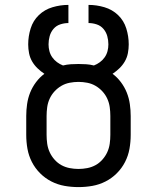

<svg xmlns="http://www.w3.org/2000/svg" viewBox="-20 -755 640 783"><path d="M300 8Q271 8 243 3Q215 -2 189.5 -15Q164 -28 143.5 -48.5Q123 -69 110 -94.5Q97 -120 92 -148Q87 -176 87 -205V-282Q87 -306 90.5 -330.5Q94 -355 103 -377.5Q112 -400 127 -420Q142 -440 161 -454Q146 -464 133 -476.5Q120 -489 111 -504.5Q102 -520 98.5 -538Q95 -556 95 -574Q95 -607 105 -639Q115 -671 138.5 -693.5Q162 -716 194 -725.5Q226 -735 259 -735V-661Q242 -661 225.5 -655.5Q209 -650 198 -637Q187 -624 182.5 -607.5Q178 -591 178 -574Q178 -560 181.5 -546.5Q185 -533 193 -521.5Q201 -510 212.5 -501.5Q224 -493 237 -488Q253 -492 268.5 -493Q284 -494 300 -494Q316 -494 331.5 -493Q347 -492 363 -488Q376 -493 387.5 -501.5Q399 -510 407 -521.5Q415 -533 418.5 -546.5Q422 -560 422 -574Q422 -591 417.5 -607.5Q413 -624 402 -637Q391 -650 374.5 -655.5Q358 -661 341 -661V-735Q374 -735 406 -725.5Q438 -716 461.5 -693.5Q485 -671 495 -639Q505 -607 505 -574Q505 -556 501.5 -538Q498 -520 489 -504.5Q480 -489 467 -476.5Q454 -464 439 -454Q458 -440 473 -420Q488 -400 497 -377.5Q506 -355 509.5 -330.5Q513 -306 513 -282V-205Q513 -176 508 -148Q503 -120 490 -94.5Q477 -69 456.5 -48.5Q436 -28 410.5 -15Q385 -2 357 3Q329 8 300 8ZM300 -66Q318 -66 336 -69.5Q354 -73 369.5 -81.5Q385 -90 397.5 -104Q410 -118 417.5 -134.5Q425 -151 427.5 -169Q430 -187 430 -205V-282Q430 -300 427.5 -318Q425 -336 417.5 -352.5Q410 -369 397.5 -382.5Q385 -396 369.5 -405Q354 -414 336 -417.5Q318 -421 300 -421Q282 -421 264 -417.5Q246 -414 230.5 -405Q215 -396 202.5 -382.5Q190 -369 182.5 -352.5Q175 -336 172.5 -318Q170 -300 170 -282V-205Q170 -187 172.5 -169Q175 -151 182.5 -134.5Q190 -118 202.5 -104Q215 -90 230.5 -81.5Q246 -73 264 -69.5Q282 -66 300 -66Z"/></svg>

Font: Iosevka Etoile
Style: Regular
Weight: 400
Designer: Belleve Invis
Foundry: Belleve Invis
Version: Version 33.2.4